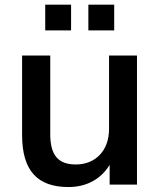

<svg xmlns="http://www.w3.org/2000/svg" viewBox="-20 -771 668 802"><path d="M265.6 10.3C342.8 10.3 401.9 -23.4 438 -82.5V0H552.2V-539.1H435.5V-231.9C435.5 -142.1 378.9 -84 296.9 -84C225.6 -84 189.9 -119.6 189.9 -210.4V-539.1H72.3V-206.5C72.3 -57.1 137.7 10.3 265.6 10.3ZM457 -644V-751.5H349.1V-644ZM276.9 -644V-751.5H168.9V-644Z"/></svg>

Font: Winston Medium
Style: Regular
Weight: 500
Designer: Vernon Adams, Kim Jin-seong, David Berlow, Cristiano Sobral
Foundry: The Winston Project Authors
Version: Version 3.004